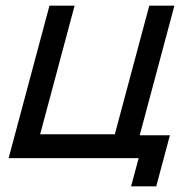

<svg xmlns="http://www.w3.org/2000/svg" viewBox="-20 -560 669 680"><path d="M444.3 100H533.3L581.8 -81H474.8L597.7 -540H508.7L386.7 -84.5H122.2L244.2 -540H155.2L10.6 0H471.1Z"/></svg>

Font: Manrope
Style: MediumItalic
Weight: 500
Italic angle: -15°
Designer: Mikhail Sharanda
Foundry: Mikhail Sharanda
Version: Version 4.502;hotconv 1.0.109;makeotfexe 2.5.65596